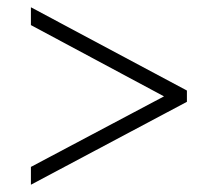

<svg xmlns="http://www.w3.org/2000/svg" viewBox="-20 -622 599 528"><path d="M65 -114V-163L431 -357L65 -553V-602L494 -373V-342Z"/></svg>

Font: Noto Serif Gujarati Light
Style: Regular
Weight: 300
Version: Version 2.102